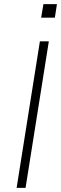

<svg xmlns="http://www.w3.org/2000/svg" viewBox="-20 -904 294 924"><path d="M60 0 172 -705H215L103 0ZM178 -819 189 -884H254L244 -819Z"/></svg>

Font: Nunito Sans 10pt SemiCondensed ExtraLight
Style: Italic
Weight: 250
Width: 4
Italic angle: -9°
Designer: Vernon Adams
Foundry: Vernon Adams
Version: Version 3.101;gftools[0.9.27]